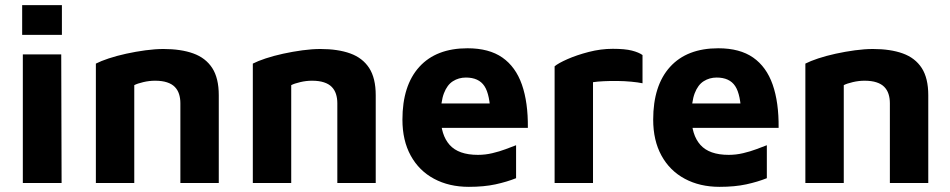

<svg xmlns="http://www.w3.org/2000/svg" viewBox="-20 -710 3688 745"><path d="M68.6 0V-499H217.6L219 0ZM66 -574.7V-690.1H220.2V-574.7Z M352 -463.2Q371.1 -473.1 401.8 -483.3Q432.6 -493.5 469.6 -501.6Q506.6 -509.7 544.3 -514.8Q581.9 -519.9 614.1 -519.9Q682.2 -519.9 730.1 -502.6Q778 -485.3 803.5 -446.1Q828.9 -406.8 828.9 -340.4V0H679.9V-309.6Q679.9 -329 674.7 -345.1Q669.5 -361.3 658.2 -372.8Q647 -384.3 628 -390.5Q609.1 -396.8 581.6 -396.8Q559 -396.8 536.2 -391.4Q513.3 -386.1 501 -379.6V0H352Z M961 -463.2Q980.1 -473.1 1010.8 -483.3Q1041.6 -493.5 1078.6 -501.6Q1115.6 -509.7 1153.3 -514.8Q1190.9 -519.9 1223.1 -519.9Q1291.2 -519.9 1339.1 -502.6Q1387 -485.3 1412.5 -446.1Q1437.9 -406.8 1437.9 -340.4V0H1288.9V-309.6Q1288.9 -329 1283.7 -345.1Q1278.5 -361.3 1267.2 -372.8Q1256 -384.3 1237 -390.5Q1218.1 -396.8 1190.6 -396.8Q1168 -396.8 1145.2 -391.4Q1122.3 -386.1 1110 -379.6V0H961Z M1799.1 15Q1722.5 15 1664.2 -16.3Q1605.9 -47.5 1573.7 -106.2Q1541.5 -164.8 1541.5 -245.8Q1541.5 -378.3 1607 -450.5Q1672.5 -522.7 1794.1 -522.7Q1877.6 -522.7 1929.3 -486.7Q1980.9 -450.7 2005.1 -381.7Q2029.2 -312.6 2028.2 -213.9H1642.6L1627.3 -308.6H1904.9L1883.2 -262.2Q1881.6 -342.8 1859.7 -375.9Q1837.8 -409.1 1787.8 -409.1Q1759.8 -409.1 1737.5 -394.9Q1715.1 -380.8 1702.6 -348.2Q1690.1 -315.6 1690.1 -259.4Q1690.1 -186.6 1724.6 -147.9Q1759 -109.1 1834.6 -109.1Q1863.2 -109.1 1890.7 -115.7Q1918.2 -122.2 1942.1 -131.2Q1966 -140.1 1982.5 -146.5V-18.6Q1947.2 -4.4 1902.7 5.3Q1858.1 15 1799.1 15Z M2132 0V-452.7Q2146.1 -464.7 2182 -480.6Q2217.9 -496.4 2264.6 -508.5Q2311.4 -520.6 2357.8 -520.6Q2405 -520.6 2431.9 -513.7Q2458.8 -506.8 2473.1 -496.4V-386.9Q2455.5 -390.6 2429.6 -393Q2403.7 -395.5 2375.8 -395.8Q2347.9 -396.1 2322.8 -394.9Q2297.7 -393.7 2281 -391.1V0Z M2772.1 15Q2695.5 15 2637.2 -16.3Q2578.9 -47.5 2546.7 -106.2Q2514.5 -164.8 2514.5 -245.8Q2514.5 -378.3 2580 -450.5Q2645.5 -522.7 2767.1 -522.7Q2850.6 -522.7 2902.3 -486.7Q2953.9 -450.7 2978.1 -381.7Q3002.2 -312.6 3001.2 -213.9H2615.6L2600.3 -308.6H2877.9L2856.2 -262.2Q2854.6 -342.8 2832.7 -375.9Q2810.8 -409.1 2760.8 -409.1Q2732.8 -409.1 2710.5 -394.9Q2688.1 -380.8 2675.6 -348.2Q2663.1 -315.6 2663.1 -259.4Q2663.1 -186.6 2697.6 -147.9Q2732 -109.1 2807.6 -109.1Q2836.2 -109.1 2863.7 -115.7Q2891.2 -122.2 2915.1 -131.2Q2939 -140.1 2955.5 -146.5V-18.6Q2920.2 -4.4 2875.7 5.3Q2831.1 15 2772.1 15Z M3105 -463.2Q3124.1 -473.1 3154.8 -483.3Q3185.6 -493.5 3222.6 -501.6Q3259.6 -509.7 3297.3 -514.8Q3334.9 -519.9 3367.1 -519.9Q3435.2 -519.9 3483.1 -502.6Q3531 -485.3 3556.5 -446.1Q3581.9 -406.8 3581.9 -340.4V0H3432.9V-309.6Q3432.9 -329 3427.7 -345.1Q3422.5 -361.3 3411.2 -372.8Q3400 -384.3 3381 -390.5Q3362.1 -396.8 3334.6 -396.8Q3312 -396.8 3289.2 -391.4Q3266.3 -386.1 3254 -379.6V0H3105Z"/></svg>

Font: Maven Pro
Style: Regular
Weight: 400
Designer: Joe Prince
Foundry: Joe Prince
Version: Version 2.103